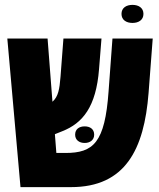

<svg xmlns="http://www.w3.org/2000/svg" viewBox="-20 -767 651 787"><path d="M523 -673C548 -673 568 -685 568 -710C568 -735 548 -747 523 -747C498 -747 478 -735 478 -710C478 -685 498 -673 523 -673ZM64 0H271C494 0 571 -155 589 -386L606 -609H441L425 -392C410 -182 363 -140 248 -140H211L205 -217L235 -229C319 -262 374 -329 386 -484L396 -609H240L228 -452C224 -402 219 -371 195 -350L175 -609H10ZM288 -215C288 -193 305 -181 327 -181C349 -181 366 -193 366 -215C366 -238 349 -249 327 -249C305 -249 288 -238 288 -215Z"/></svg>

Font: Noto Sans Hebrew ExtraCondensed Black
Style: Regular
Weight: 900
Width: 2
Designer: Monotype Design Team
Foundry: Monotype Imaging Inc.
Version: Version 2.004